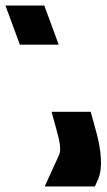

<svg xmlns="http://www.w3.org/2000/svg" viewBox="-185 -534 384 692"><path d="M18.5 -67 0.9 -131H141.9L162.9 -55C179 5 186.8 72 168.5 112L157.1 138H-23.9L28.1 24C35.2 8 32.2 -19 18.5 -67ZM-139.5 -444 -165.4 -514H-25.4L0.5 -444L0.8 -443L26.6 -373H-113.4L-139.2 -443Z"/></svg>

Font: Nordica Plus
Style: NordicaClassicRgCondOpObl
Weight: 500
Version: Version 1.01